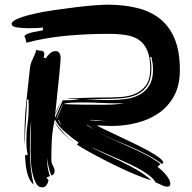

<svg xmlns="http://www.w3.org/2000/svg" viewBox="-20 -813 821 823"><path d="M647 -31Q639 -46 619 -61.5Q599 -77 571 -92Q543 -107 511 -121Q479 -135 448 -148.5Q417 -162 390 -174Q371 -182 357 -190Q386 -173 418 -159Q455 -142 492.5 -124Q530 -106 565 -86Q600 -66 629 -40Q600 -48 556 -66.5Q512 -85 466.5 -107.5Q421 -130 378.5 -153Q336 -176 310 -193L317 -202Q289 -221 260 -246Q231 -271 215 -301Q204 -254 202 -211Q200 -168 200 -129Q200 -115 207 -102.5Q214 -90 214 -79Q214 -64 200 -61Q192 -80 188 -99Q184 -118 182 -137Q182 -117 184 -98Q187 -78 194 -58L179 -52L188 -40Q186 -29 179.5 -19.5Q173 -10 160 -10Q144 -10 134.5 -27.5Q125 -45 119.5 -69.5Q114 -94 112.5 -119.5Q111 -145 111 -162Q111 -196 111.5 -229Q112 -262 114 -296Q109 -264 108.5 -231Q108 -198 108 -165Q108 -130 112 -93Q116 -56 124 -22Q111 -34 104.5 -49Q98 -64 94.5 -80.5Q91 -97 89.5 -114Q88 -131 87 -147L99 -150Q95 -165 94 -180.5Q93 -196 93 -212Q93 -247 98 -280.5Q103 -314 103 -349V-361L102 -386H96Q94 -338 90.5 -290Q87 -242 86 -193Q85 -203 85 -212V-231Q85 -304 92.5 -374.5Q100 -445 108 -517Q110 -540 120 -559.5Q130 -579 136 -600Q140 -597 146 -596.5Q152 -596 157 -595.5Q162 -595 166 -592Q170 -589 170 -582Q170 -578 169 -574L167 -566L176 -563Q183 -574 194 -584Q205 -594 219 -594Q230 -594 235 -585Q240 -576 240 -566Q240 -560 238.5 -541Q237 -522 234.5 -497Q232 -472 229 -443.5Q226 -415 223.5 -390Q221 -365 219 -347.5Q217 -330 217 -326L241 -380Q238 -371 235.5 -365Q233 -359 231 -353Q229 -347 225.5 -340Q222 -333 216 -322V-308L249 -383Q265 -383 280.5 -383.5Q296 -384 312 -387L322 -389Q300 -389 287.5 -389.5Q275 -390 264 -392Q304 -392 343.5 -393.5Q383 -395 424 -395Q460 -395 495.5 -397Q531 -399 559.5 -411Q588 -423 606 -448Q624 -473 624 -519Q624 -566 612 -595Q600 -624 577.5 -640.5Q555 -657 521 -662.5Q487 -668 444 -668Q356 -668 267 -660Q178 -652 93 -630Q91 -638 90 -644.5Q89 -651 85 -656Q85 -662 96 -667Q107 -672 121 -675Q135 -678 147.5 -680Q160 -682 164 -683V-695Q157 -694 140 -693Q123 -692 103 -692Q76 -692 53 -695.5Q30 -699 30 -710Q30 -722 56.5 -733Q83 -744 124 -753.5Q165 -763 214 -770Q263 -777 308.5 -782.5Q354 -788 389.5 -790.5Q425 -793 439 -793Q511 -793 569 -778.5Q627 -764 667.5 -731Q708 -698 729.5 -644.5Q751 -591 751 -513Q751 -448 726.5 -402.5Q702 -357 661 -328.5Q620 -300 567 -286.5Q514 -273 457 -273Q441 -273 425.5 -274Q410 -275 394 -276Q405 -269 430.5 -257Q456 -245 487.5 -230Q519 -215 553.5 -198.5Q588 -182 616 -166.5Q644 -151 662 -137.5Q680 -124 680 -116L675 -110Q642 -134 607 -152Q572 -170 535.5 -186Q499 -202 462 -217Q427 -232 392 -252Q426 -232 460 -217L531 -185Q567 -169 601.5 -151.5Q636 -134 668 -110L655 -98Q662 -93 671.5 -84.5Q681 -76 689.5 -66Q698 -56 704 -45.5Q710 -35 710 -26Q710 -13 698 -13Q686 -13 672 -20Q658 -27 647 -31ZM429 -389Q409 -389 387.5 -388.5Q366 -388 344 -388Q369 -387 396 -385.5Q423 -384 451 -384Q486 -384 519.5 -388.5Q553 -393 579 -407.5Q605 -422 620.5 -447.5Q636 -473 636 -515Q636 -529 634 -542Q632 -555 629 -569H623Q629 -545 629 -520Q629 -475 613 -449Q597 -423 570 -409.5Q543 -396 506.5 -392.5Q470 -389 429 -389ZM252 -367Q292 -365 333.5 -364.5Q375 -364 419 -364Q445 -364 471 -365.5Q497 -367 521 -372Q510 -370 499 -370H478Q466 -370 449 -370.5Q432 -371 412 -372Q392 -373 370 -373.5Q348 -374 327 -374Q304 -374 285 -373Q266 -372 252 -367ZM214 -290Q234 -264 254.5 -241.5Q275 -219 301 -199Q277 -216 252.5 -240Q228 -264 214 -290ZM362 -298Q382 -296 402 -295Q421 -294 438 -293Q424 -294 410 -296Q394 -299 378 -299H370Q366 -299 362 -298ZM249 -367Q248 -364 243.5 -355Q239 -346 234.5 -335.5Q230 -325 226 -316Q222 -307 222 -304L224 -306L249 -364ZM353 -279H350Q364 -268 382 -258ZM230 -296Q232 -291 236.5 -284.5Q241 -278 248 -271Q242 -278 238 -285.5Q234 -293 232 -300ZM348 -195Q351 -193 353 -192Z"/></svg>

Font: Finger Paint
Style: Regular
Weight: 400
Designer: Ralph du Carrois
Foundry: Ralph du Carrois
Version: Version 1.002